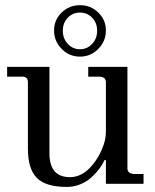

<svg xmlns="http://www.w3.org/2000/svg" viewBox="-20 -717 606 749"><path d="M190.9 -598.1Q190.9 -639.2 220.5 -668Q250 -696.8 292 -696.8Q334 -696.8 363.5 -668Q393.1 -639.2 393.1 -598.1Q393.1 -556.2 363.3 -526.1Q333.5 -496.1 292 -496.1Q250.5 -496.1 220.7 -526.1Q190.9 -556.2 190.9 -598.1ZM244.6 -545.7Q264.2 -524.9 292 -524.9Q319.8 -524.9 339.4 -545.7Q358.9 -566.4 358.9 -597.2Q358.9 -627.9 339.6 -647.9Q320.3 -668 292 -668Q263.7 -668 244.4 -647.9Q225.1 -627.9 225.1 -597.2Q225.1 -566.4 244.6 -545.7ZM240.2 12.2Q158.7 12.2 123.8 -22.9Q88.9 -58.1 88.9 -136.2V-396Q88.9 -418 67.9 -418H7.8V-456.1H172.9V-119.1Q172.9 -25.9 252.9 -25.9Q301.8 -25.9 341.3 -74.2Q362.8 -100.1 377.9 -135.3Q393.1 -170.4 393.1 -202.1V-396Q393.1 -418 366.2 -418H324.2V-456.1H477.1V-60.1Q477.1 -38.1 507.8 -38.1H540V0H393.1V-92.8H388.2Q379.9 -75.2 367.4 -58.6Q355 -42 336.7 -25.1Q318.4 -8.3 293.2 2Q268.1 12.2 240.2 12.2Z"/></svg>

Font: New Heterodox Mono
Style: Book
Weight: 400
Designer: Hao Chi Kiang <hello@hckiang.com>, Alexey Kryukov <alexios@thessalonica.org.ru>
Version: Version 0.0.3